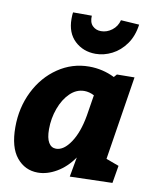

<svg xmlns="http://www.w3.org/2000/svg" viewBox="-90 -875 774 957"><g transform="rotate(10 297.0 -396.0)"><path d="M560 -537 493 -113 558 -89 543 0 328 6 346 -94Q310 -42 262 -14Q214 14 167 14Q102 14 60 -37Q18 -88 18 -190Q18 -289 59 -371.5Q100 -454 171.5 -502.5Q243 -551 329 -551Q397 -551 458 -521L471 -536ZM359 -308 376 -414Q351 -427 326 -427Q286 -427 254 -396Q222 -365 203.5 -314.5Q185 -264 185 -209Q185 -164 198.5 -141.5Q212 -119 236 -119Q275 -119 309.5 -170.5Q344 -222 359 -308ZM200 -770Q200 -792 202 -803H297Q295 -769 312 -752Q329 -735 355 -735Q385 -735 410.5 -754.5Q436 -774 444 -806L537 -800Q529 -741 500 -700.5Q471 -660 430.5 -639.5Q390 -619 348 -619Q285 -619 242.5 -659Q200 -699 200 -770Z"/></g></svg>

Font: Bitter Pro ExtraBold
Style: Italic
Weight: 800
Italic angle: -9°
Designer: Sol Matas, and Bitter project Authors
Foundry: Sol Matas
Version: Version 1.010